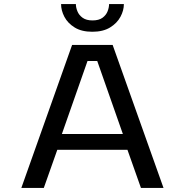

<svg xmlns="http://www.w3.org/2000/svg" viewBox="-20 -920 904 940"><path d="M780.5 0H670L604 -186.5H260.5L194.5 0H84.5L333 -700H531.5ZM408.5 -621.5 283 -264H581.5L456 -621.5ZM432 -764.5Q379.5 -764.5 345.5 -785.5Q311.5 -806.5 295.2 -837.8Q279 -869 279 -900H351.5Q351.5 -883.5 359 -864.8Q366.5 -846 384.5 -833Q402.5 -820 433 -820Q464 -820 481.8 -833Q499.5 -846 506.8 -864.8Q514 -883.5 514 -900H586.5Q586.5 -869 569.8 -837.8Q553 -806.5 518.8 -785.5Q484.5 -764.5 432 -764.5Z"/></svg>

Font: Trispace SemiExpanded
Style: Regular
Weight: 400
Width: 6
Designer: Tyler Finck
Foundry: Etcetera Type Company
Version: Version 1.210; ttfautohint (v1.8.3)